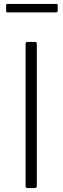

<svg xmlns="http://www.w3.org/2000/svg" viewBox="-20 -955 318 975"><path d="M158 -742H120C116.7 -742 114.2 -741.3 112.5 -740C110.8 -738.7 110 -735.7 110 -731V-11C110 -6.3 110.8 -3.3 112.5 -2C114.2 -0.7 117.3 0 122 0H154C159.3 0 162.8 -0.8 164.5 -2.5C166.2 -4.2 167 -7.7 167 -13V-731C167 -735.7 166.3 -738.7 165 -740C163.7 -741.3 161.3 -742 158 -742ZM273 -901V-929C273 -933 271 -935 267 -935H17C13 -935 11 -932.3 11 -927V-901C11 -897.7 11.5 -895.3 12.5 -894C13.5 -892.7 15.7 -892 19 -892H262C266 -892 268.8 -892.7 270.5 -894C272.2 -895.3 273 -897.7 273 -901Z"/></svg>

Font: Libre Franklin ExtraLight
Style: Regular
Weight: 275
Designer: Pablo Impallari, Rodrigo Fuenzalida
Foundry: Impallari Type
Version: Version 1.002; ttfautohint (v1.5)